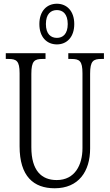

<svg xmlns="http://www.w3.org/2000/svg" viewBox="-20 -999 589 1029"><path d="M285 -761C337 -761 378 -799 378 -870C378 -941 337 -979 285 -979C232 -979 191 -941 191 -870C191 -799 232 -761 285 -761ZM285 -796C253 -796 226 -816 226 -870C226 -925 253 -945 285 -945C316 -945 343 -925 343 -870C343 -816 316 -796 285 -796ZM273 10C401 10 463 -80 463 -203V-604C463 -673 480 -683 524 -683H537V-714H346V-683H362C406 -683 422 -673 422 -606V-205C422 -116 382 -34 284 -34C203 -34 148 -84 148 -210V-603C148 -673 165 -683 208 -683H224V-714H11V-683H25C68 -683 85 -673 85 -607V-215C85 -54 160 10 273 10Z"/></svg>

Font: Noto Serif Devanagari ExtraCondensed Light
Style: Regular
Weight: 300
Width: 2
Designer: Universal Thirst, Indian Type Foundry and the Monotype Design Team
Foundry: Monotype Imaging Inc.
Version: Version 2.004